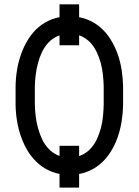

<svg xmlns="http://www.w3.org/2000/svg" viewBox="-20 -796 640 885"><path d="M344.7 -587.4V-775.9H254.4V-587.4ZM344.7 68.8V-124H254.4V68.8ZM547.4 -314.5V-395.5Q546.9 -433.6 540.8 -472.7Q534.7 -511.7 522 -547.9Q508.8 -584 489 -615.5Q469.2 -647 441.9 -670.4Q414.6 -693.8 378.9 -707.3Q343.3 -720.7 299.3 -720.7Q255.4 -720.7 220 -707.3Q184.6 -693.8 157.2 -670.4Q129.9 -646.5 110.1 -615Q90.3 -583.5 77.6 -547.4Q64.5 -511.2 58.3 -472.4Q52.2 -433.6 51.8 -395.5V-314.5Q52.2 -276.4 58.6 -237.8Q64.9 -199.2 78.1 -163.1Q90.8 -127 110.8 -95.5Q130.9 -64 158.2 -40.5Q185.5 -17.1 220.9 -3.7Q256.3 9.8 300.3 9.8Q344.2 9.8 379.6 -3.7Q415 -17.1 442.4 -40.5Q469.7 -64 489.5 -95.2Q509.3 -126.5 522 -162.6Q534.7 -198.7 540.8 -237.5Q546.9 -276.4 547.4 -314.5ZM458 -396.5V-314.5Q457.5 -289.1 454.8 -261.2Q452.1 -233.4 445.3 -206.5Q438 -179.2 426.5 -154.5Q415 -129.9 397.9 -111.3Q380.4 -92.3 356.2 -81.1Q332 -69.8 300.3 -69.8Q268.6 -69.8 244.6 -81.1Q220.7 -92.3 203.1 -111.3Q185.5 -129.9 173.8 -154.8Q162.1 -179.7 154.8 -207Q147.5 -233.9 144.3 -261.7Q141.1 -289.6 140.6 -314.5V-396.5Q141.1 -421.4 144.3 -449Q147.5 -476.6 154.8 -503.9Q161.6 -530.8 173.3 -555.4Q185.1 -580.1 202.6 -599.1Q220.2 -617.7 244.1 -628.9Q268.1 -640.1 299.3 -640.1Q331.1 -640.1 355 -629.2Q378.9 -618.2 396.5 -599.6Q414.1 -580.6 425.8 -555.9Q437.5 -531.2 444.8 -504.4Q451.7 -477.1 454.6 -449.5Q457.5 -421.9 458 -396.5Z"/></svg>

Font: RobotoMono Nerd Font
Style: Regular
Weight: 400
Monospace: yes
Designer: Google
Version: Version 3.000;Nerd Fonts 3.2.1